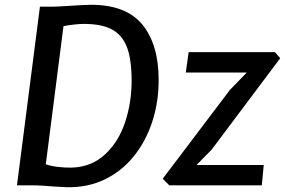

<svg xmlns="http://www.w3.org/2000/svg" viewBox="-20 -775 1192 803"><path d="M260.5 8Q230.5 7 207.8 5.2Q185 3.5 161.2 1.8Q137.5 0 103.5 0H51L147 -747H200Q210.5 -747 231.2 -748.2Q252 -749.5 276.8 -751Q301.5 -752.5 324.2 -753.8Q347 -755 361 -755Q507.5 -755 575.5 -672Q643.5 -589 643.5 -440.5Q643.5 -347 616.5 -265Q589.5 -183 539.2 -121Q489 -59 418.5 -24.8Q348 9.5 260.5 8ZM279.5 -74Q362.5 -76.5 419 -129Q475.5 -181 503 -263.2Q530.5 -345.5 530.5 -437Q530.5 -526.5 510.5 -579Q490 -630 447 -652.5Q404 -675 331 -675Q312.5 -675 286.2 -672Q260 -669 245.5 -665.5L171.5 -88Q192 -80.5 221.8 -77Q251.5 -73.5 279.5 -74ZM688 0 660.5 -27.5 942 -399.5 1012 -471.5H757L769 -557H1130L1152 -531.5L865 -149L802 -85H1083L1075 0Z"/></svg>

Font: Merriweather Sans Italic
Style: Regular
Weight: 400
Italic angle: -7.5°
Designer: Eben Sorkin
Foundry: Eben Sorkin
Version: Version 1.008; ttfautohint (v1.7.19-72a1) -l 8 -r 50 -G 200 